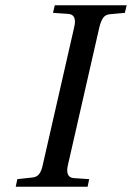

<svg xmlns="http://www.w3.org/2000/svg" viewBox="-20 -712 503 732"><path d="M40 0 46 -29 101 -35Q119 -36 128.5 -47.5Q138 -59 143 -83L263 -609Q274 -656 241 -659L182 -663L189 -692H463L456 -663L401 -658Q383 -657 374 -645Q365 -633 359 -609L239 -83Q228 -36 261 -33L320 -29L314 0Z"/></svg>

Font: Lingua Franca
Style: Italic
Weight: 400
Italic angle: -13°
Version: Version 1.19